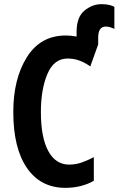

<svg xmlns="http://www.w3.org/2000/svg" viewBox="-20 -895 571 925"><path d="M349 -741V-719Q322 -724 297 -724Q175 -724 109.5 -619.5Q44 -515 44 -356Q44 -181 110 -85.5Q176 10 295 10Q372 10 432 -24V-138Q404 -123 374.5 -112.5Q345 -102 313 -102Q248 -102 212.5 -167.5Q177 -233 177 -355Q177 -465 208.5 -539Q240 -613 306 -613Q336 -613 363 -603Q390 -593 415 -575L453 -681V-713Q453 -767 489 -767Q502 -767 513.5 -763Q525 -759 531 -756V-862Q523 -867 507 -871Q491 -875 469 -875Q425 -875 387 -844Q349 -813 349 -741Z"/></svg>

Font: Noto Sans UI Condensed
Style: Bold
Weight: 700
Width: 3
Designer: Monotype Design Team
Foundry: Monotype Imaging Inc.
Version: 1.001